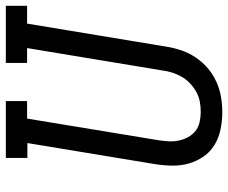

<svg xmlns="http://www.w3.org/2000/svg" viewBox="-82 -693 783 659"><g transform="rotate(-90 309.5 -363.5)"><path d="M254 8Q224 8 195 2Q166 -4 142 -18.5Q118 -33 102 -56Q86 -79 78 -106.5Q70 -134 70.5 -164Q71 -194 76 -225L148 -661H97V-735H292V-662H232L158 -213Q155 -194 154 -176.5Q153 -159 156.5 -142Q160 -125 168 -110Q176 -95 189 -84.5Q202 -74 219.5 -70Q237 -66 255 -66Q272 -66 289 -69Q306 -72 322 -80.5Q338 -89 352 -102Q366 -115 375 -130.5Q384 -146 389.5 -163Q395 -180 397 -197L474 -662H423V-735H619V-662H558L479 -185Q475 -159 466.5 -133.5Q458 -108 442.5 -84.5Q427 -61 405.5 -42.5Q384 -24 358.5 -12.5Q333 -1 306.5 3.5Q280 8 254 8Z"/></g></svg>

Font: Iosevka HT Extended
Style: Italic
Weight: 400
Width: 7
Italic angle: -9°
Monospace: yes
Designer: Belleve Invis
Foundry: Belleve Invis
Version: Version 32.3.0; ttfautohint (v1.8.4)